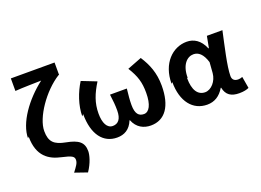

<svg xmlns="http://www.w3.org/2000/svg" viewBox="-145 -1175 2463 1812"><g transform="rotate(-20 1086.0 -269.5)"><path d="M52 -237C52 -37 161 26 276 51C374 73 397 86 397 121C397 153 376 180 339 229L463 272C514 197 534 122 534 83C534 -6 485 -43 364 -66C253 -87 208 -126 208 -236C208 -371 357 -587 515 -686H521V-811H82V-685C157 -691 288 -692 344 -694C178 -567 41 -378 41 -224Z M608 -261C608 -54 698 57 836 57C907 57 966 26 999 -56H1003C1035 27 1103 59 1174 59C1316 59 1397 -55 1397 -261C1397 -390 1358 -483 1300 -573L1155 -517C1216 -419 1236 -352 1236 -247C1236 -127 1200 -65 1149 -65C1098 -65 1066 -95 1066 -186C1066 -241 1071 -278 1078 -347H909C918 -277 922 -239 922 -183C922 -97 887 -60 834 -60C777 -60 746 -120 746 -216C746 -322 780 -407 841 -505L693 -563C636 -473 593 -352 593 -244Z M1502 -257C1502 -60 1598 56 1741 56C1814 56 1871 21 1913 -50H1917C1932 27 1981 58 2062 58C2107 58 2139 50 2159 40L2139 -77C2124 -71 2109 -68 2097 -68C2062 -68 2037 -84 2037 -123C2037 -220 2083 -411 2114 -556H1958L1936 -440H1931C1893 -532 1829 -569 1758 -569C1617 -569 1490 -449 1490 -245ZM1652 -247C1652 -377 1715 -436 1778 -436C1828 -436 1870 -402 1897 -314L1889 -207C1882 -127 1823 -61 1762 -61C1691 -61 1646 -120 1646 -244Z"/></g></svg>

Font: GenEiGothic-pro-Regular
Style: Bold
Weight: 700
Designer: Ryoko NISHIZUKA (kana & ideographs); Paul D. Hunt (Latin, Greek & Cyrillic); Wenlong ZHANG (bopomofo); Sandoll Communica
Foundry: Adobe Systems Incorporated; o_tamon
Version: Version 1.000.140830